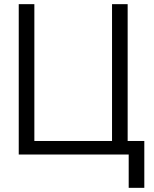

<svg xmlns="http://www.w3.org/2000/svg" viewBox="-20 -742 739 922"><path d="M145 -65V0ZM673 160V-65H593V-722H518V-65H145V-722H70V0H518V-65V0H598V160Z"/></svg>

Font: Perun Light
Style: Regular
Weight: 300
Foundry: Copyright (c) Stefan Peev, Context Ltd, 2016
Version: Version 1.089